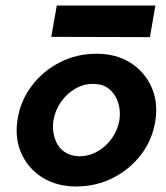

<svg xmlns="http://www.w3.org/2000/svg" viewBox="-20 -664 599 693"><path d="M43 -230Q33 -164 57.5 -109.5Q82 -55 133.5 -23Q185 9 255 9Q327 9 388 -22Q449 -53 490 -107Q531 -161 541 -230Q551 -297 526 -351.5Q501 -406 450 -438Q399 -470 328 -470Q257 -470 196 -439Q135 -408 94 -353.5Q53 -299 43 -230ZM173 -230Q179 -266 200 -296Q221 -326 252 -344Q283 -362 317 -361Q353 -361 375 -342Q397 -323 406.5 -293.5Q416 -264 411 -230Q405 -195 384 -165Q363 -135 332 -117.5Q301 -100 266 -100Q231 -101 208.5 -119Q186 -137 177 -167Q168 -197 173 -230ZM165 -531 521 -530 541 -644H185Z"/></svg>

Font: Jost SemiBold
Style: Italic
Weight: 600
Italic angle: -5°
Version: Version 3.710